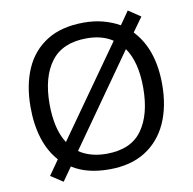

<svg xmlns="http://www.w3.org/2000/svg" viewBox="-85 -831 950 947"><g transform="rotate(-10 390.5 -357.5)"><path d="M720 -358Q720 -247 682.5 -164.5Q645 -82 572 -36Q499 10 391 10Q279 10 206 -37L158 31L97 -9L149 -83Q105 -132 83 -202Q61 -272 61 -359Q61 -469 97 -551Q133 -633 206.5 -679Q280 -725 392 -725Q444 -725 488.5 -713Q533 -701 570 -680L616 -746L677 -705L626 -634Q720 -535 720 -358ZM156 -358Q156 -297 167.5 -247Q179 -197 203 -160L522 -611Q470 -646 392 -646Q271 -646 213.5 -569.5Q156 -493 156 -358ZM625 -358Q625 -487 574 -560L254 -106Q280 -88 314.5 -78Q349 -68 391 -68Q513 -68 569 -145.5Q625 -223 625 -358Z"/></g></svg>

Font: Noto IKEA Latin
Style: Regular
Weight: 400
Designer: Monotype Design Team
Foundry: Monotype Imaging Inc.
Version: Version 1.0